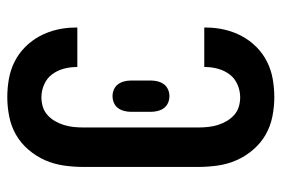

<svg xmlns="http://www.w3.org/2000/svg" viewBox="-146 -638 791 540"><g transform="rotate(90 250.0 -367.5)"><path d="M253 8Q227 8 201.5 3.5Q176 -1 153 -12.5Q130 -24 111.5 -42.5Q93 -61 81 -83.5Q69 -106 63 -131.5Q57 -157 57 -183V-189H168V-186Q168 -168 173 -150Q178 -132 189 -117.5Q200 -103 217.5 -95.5Q235 -88 253 -88Q267 -88 280 -92Q293 -96 303 -105Q313 -114 320 -126Q327 -138 331 -151Q335 -164 336.5 -177.5Q338 -191 338 -205V-530Q338 -544 336.5 -557.5Q335 -571 331 -584Q327 -597 320 -609Q313 -621 303 -630Q293 -639 280 -643Q267 -647 253 -647Q235 -647 217.5 -639.5Q200 -632 189 -617.5Q178 -603 173 -585Q168 -567 168 -549V-546H57V-552Q57 -578 63 -603.5Q69 -629 81 -651.5Q93 -674 111.5 -692.5Q130 -711 153 -722.5Q176 -734 201.5 -738.5Q227 -743 253 -743Q280 -743 307.5 -737.5Q335 -732 358.5 -718.5Q382 -705 400.5 -683.5Q419 -662 430 -637Q441 -612 445 -584.5Q449 -557 449 -530V-205Q449 -178 445 -150.5Q441 -123 430 -98Q419 -73 400.5 -51.5Q382 -30 358.5 -16.5Q335 -3 307.5 2.5Q280 8 253 8ZM250 -288Q240 -288 231 -292Q222 -296 216.5 -303.5Q211 -311 208.5 -320.5Q206 -330 206 -340V-396Q206 -406 208.5 -415.5Q211 -425 216.5 -432.5Q222 -440 231 -444Q240 -448 250 -448Q260 -448 269 -444Q278 -440 283.5 -432.5Q289 -425 291.5 -415.5Q294 -406 294 -396V-340Q294 -330 291.5 -320.5Q289 -311 283.5 -303.5Q278 -296 269 -292Q260 -288 250 -288Z"/></g></svg>

Font: Iosevka
Style: Bold
Weight: 700
Monospace: yes
Designer: Belleve Invis
Foundry: Belleve Invis
Version: Version 32.5.0; ttfautohint (v1.8.4)